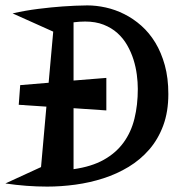

<svg xmlns="http://www.w3.org/2000/svg" viewBox="-41 -691 676 715"><path d="M134.8 3.9Q58.6 3.9 -21 -7.8L111.8 -68.8L131.8 -293.9L28.8 -300.8L34.2 -374L140.1 -382.8L157.2 -573.2L5.9 -641.1Q53.2 -651.9 102.1 -658Q150.9 -664.1 191.9 -667Q239.3 -670.4 284.2 -670.9Q317.4 -670.9 352.8 -663.1Q388.2 -655.3 421.9 -638.4Q455.6 -621.6 485.4 -595.2Q515.1 -568.8 537.4 -532.2Q559.6 -495.6 572.8 -448Q585.9 -400.4 585.9 -340.8Q585.9 -274.9 566.9 -223.6Q547.9 -172.4 514.9 -134.3Q481.9 -96.2 438 -69.6Q394 -43 343.8 -26.9Q293.5 -10.7 240 -3.4Q186.5 3.9 134.8 3.9ZM232.9 -288.1V-61Q299.3 -70.3 345 -95.7Q390.6 -121.1 418.9 -159.9Q447.3 -198.7 459.7 -249.3Q472.2 -299.8 472.2 -359.9Q472.2 -384.8 468.5 -413.1Q464.8 -441.4 456.1 -469.2Q447.3 -497.1 432.6 -522.7Q418 -548.3 396.2 -567.9Q374.5 -587.4 344.7 -599.1Q314.9 -610.8 275.9 -610.8Q255.4 -610.8 232.9 -607.9V-391.1L355 -400.9V-279.8Z"/></svg>

Font: Risque
Style: Regular
Weight: 400
Designer: Astigmatic (AOETI)
Foundry: Astigmatic (AOETI)
Version: Version 1.000